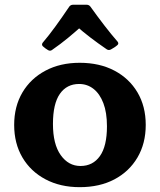

<svg xmlns="http://www.w3.org/2000/svg" viewBox="-20 -773 671 806"><path d="M314.7 12.7Q233 12.7 170.9 -20.3Q108.7 -53.2 74.1 -112Q39.5 -170.8 39.5 -248.5Q39.5 -326.1 74.1 -384.8Q108.7 -443.4 170.9 -476.4Q233 -509.4 314.7 -509.4Q397.7 -509.4 459.9 -476.7Q522.2 -444 557 -385.4Q591.8 -326.7 591.8 -248.5Q591.8 -170.8 557 -111.7Q522.2 -52.7 460.2 -20Q398.3 12.7 314.7 12.7ZM317.8 -76.2Q369.9 -76.2 399.4 -117.8Q429 -159.4 429 -242.8Q429 -300.7 413.9 -340Q398.9 -379.3 372.6 -399.9Q346.3 -420.5 312.1 -420.5Q260.4 -420.5 231.4 -379.1Q202.3 -337.7 202.3 -252.5Q202.3 -167.6 234.9 -121.9Q267.4 -76.2 317.8 -76.2ZM159.9 -578.7Q153.5 -585.1 158.9 -593.3Q185.2 -624.1 213.5 -663.1Q241.8 -702.1 271 -745.5Q277 -753.1 286.6 -753.1H343.7Q353.3 -753.1 359.3 -745.5Q389.6 -703.2 418.6 -665.6Q447.7 -627.9 474 -597.7Q479.8 -589.5 472.6 -583.5Q466.6 -578.1 459.3 -573.5Q452 -568.9 445.1 -565.1Q436.1 -560.7 427.9 -566.1Q390.8 -591.5 359.3 -615.6Q327.8 -639.7 299.3 -664.9H324.8Q297.3 -640.3 266 -614.3Q234.6 -588.3 198.5 -563.3Q190.9 -557.5 181.9 -562.5Q176.6 -565.7 170.9 -569.7Q165.3 -573.8 159.9 -578.7Z"/></svg>

Font: Hahmlet
Style: Regular
Weight: 400
Designer: Minjoo Ham & Mark Frömberg
Foundry: hypertype
Version: Version 1.002